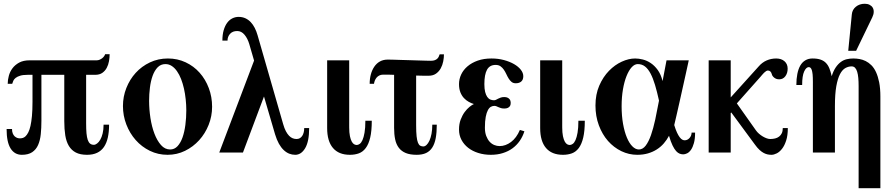

<svg xmlns="http://www.w3.org/2000/svg" viewBox="-20 -811 4750 1021"><path d="M563 -522.9H539.1Q537.6 -517.6 533.4 -511.7Q529.3 -505.9 523.2 -501.2Q517.1 -496.6 509.5 -493.4Q502 -490.2 494.1 -490.2H137.2Q104.5 -490.2 82.3 -478.3Q60.1 -466.3 46.4 -448Q32.7 -429.7 26.9 -407.7Q21 -385.7 21 -365.2H44.9Q46.9 -373 50.8 -381.6Q54.7 -390.1 63.5 -397Q72.3 -403.8 87.2 -408.4Q102.1 -413.1 127 -413.1H152.8V-269Q152.8 -225.6 149.9 -194.3Q147 -163.1 142.1 -141.6Q137.2 -120.1 130.4 -106.9Q123.5 -93.8 116.2 -86.7Q108.9 -79.6 101.1 -77.4Q93.3 -75.2 85.9 -75.2Q79.1 -75.2 71.8 -77.6Q64.5 -80.1 58.1 -85.9Q51.8 -91.8 47.9 -101.3Q43.9 -110.8 43.9 -125H15.1Q15.1 -55.2 36.4 -21.5Q57.6 12.2 96.2 12.2Q130.4 12.2 151.1 -1.7Q171.9 -15.6 182.6 -40Q193.4 -64.5 196.8 -97.2Q200.2 -129.9 200.2 -168V-413.1H321.8V-167Q321.8 -124.5 327.1 -91.1Q332.5 -57.6 346.4 -34.7Q360.4 -11.7 383.5 0.2Q406.7 12.2 442.9 12.2Q474.1 12.2 496.6 1.5Q519 -9.3 533 -29.8Q546.9 -50.3 553.5 -80.1Q560.1 -109.9 560.1 -147.9H530.8Q530.8 -121.6 525.9 -101.6Q521 -81.5 513.2 -68.1Q505.4 -54.7 496.3 -47.9Q487.3 -41 479 -41Q466.8 -41 459 -47.4Q451.2 -53.7 446.5 -67.4Q441.9 -81.1 439.9 -102.5Q438 -124 438 -153.8V-413.1H485.8Q509.3 -413.1 524.2 -423.6Q539.1 -434.1 547.6 -450.2Q556.2 -466.3 559.6 -485.6Q563 -504.9 563 -522.9Z M1107.9 -243.2Q1107.9 -295.9 1090.3 -342.5Q1072.8 -389.2 1041.5 -424.3Q1010.3 -459.5 967 -479.7Q923.8 -500 873 -500Q821.3 -500 777.3 -479.2Q733.4 -458.5 701.7 -423.6Q669.9 -388.7 651.9 -343Q633.8 -297.4 633.8 -247.1Q633.8 -195.8 651.9 -148.9Q669.9 -102.1 701.7 -66.2Q733.4 -30.3 776.9 -9Q820.3 12.2 871.1 12.2Q920.9 12.2 964.1 -9Q1007.3 -30.3 1039.3 -65.7Q1071.3 -101.1 1089.6 -147.2Q1107.9 -193.4 1107.9 -243.2ZM970.7 -224.1Q970.7 -184.6 965.8 -147Q960.9 -109.4 950.7 -80.3Q940.4 -51.3 924.1 -33.7Q907.7 -16.1 884.8 -16.1Q856.9 -16.1 836.2 -39.6Q815.4 -63 801.3 -100.1Q787.1 -137.2 780 -183.3Q772.9 -229.5 772.9 -274.9Q772.9 -310.5 777.3 -345.5Q781.7 -380.4 791.7 -408.2Q801.8 -436 818.4 -453.1Q835 -470.2 859.9 -470.2Q877.9 -470.2 893.3 -460.2Q908.7 -450.2 921.1 -432.4Q933.6 -414.6 942.9 -390.9Q952.1 -367.2 958.3 -339.8Q964.4 -312.5 967.5 -283Q970.7 -253.4 970.7 -224.1Z M1624 -129.9H1597.7Q1597.7 -118.2 1595.2 -107.7Q1592.8 -97.2 1587.6 -89.1Q1582.5 -81.1 1575 -76.4Q1567.4 -71.8 1556.6 -71.8Q1546.4 -71.8 1536.4 -75.7Q1526.4 -79.6 1517.3 -88.9Q1508.3 -98.1 1500.2 -113.3Q1492.2 -128.4 1485.8 -150.9L1349.6 -624Q1343.8 -644.5 1334.7 -662.4Q1325.7 -680.2 1313.2 -693.4Q1300.8 -706.5 1284.7 -713.9Q1268.6 -721.2 1249 -721.2Q1231.4 -721.2 1215.6 -713.4Q1199.7 -705.6 1188 -689.7Q1176.3 -673.8 1169.4 -650.1Q1162.6 -626.5 1162.6 -595.2H1189.9Q1189.9 -616.2 1203.4 -631.1Q1216.8 -646 1241.7 -646Q1263.7 -646 1280.3 -626.2Q1296.9 -606.4 1305.7 -576.2L1331.1 -488.8L1146 0H1272L1383.8 -297.9L1442.9 -96.2Q1451.7 -67.4 1463.1 -46.9Q1474.6 -26.4 1488.5 -13.2Q1502.4 0 1517.8 6.1Q1533.2 12.2 1549.8 12.2Q1582 12.2 1603 -23.4Q1624 -59.1 1624 -129.9Z M1957 -168.9H1922.9Q1922.9 -130.4 1918.5 -105.5Q1914.1 -80.6 1907.5 -65.9Q1900.9 -51.3 1892.6 -45.7Q1884.3 -40 1877 -40Q1870.6 -40 1863.5 -43.7Q1856.4 -47.4 1850.6 -57.9Q1844.7 -68.4 1840.8 -86.9Q1836.9 -105.5 1836.9 -134.8V-490.2H1719.7V-129.9Q1719.7 -60.5 1750.5 -24.2Q1781.2 12.2 1840.8 12.2Q1867.2 12.2 1888.4 4.4Q1909.7 -3.4 1925 -23.9Q1940.4 -44.4 1948.7 -79.6Q1957 -114.7 1957 -168.9Z M2340.8 -522H2317.9Q2315.9 -516.1 2313.2 -510Q2310.5 -503.9 2305.4 -499Q2300.3 -494.1 2292.2 -491Q2284.2 -487.8 2271.5 -487.8Q2264.2 -487.8 2246.3 -488.3Q2228.5 -488.8 2205.6 -489.5Q2182.6 -490.2 2157 -491Q2131.3 -491.7 2108.4 -492.4Q2085.4 -493.2 2067.4 -493.7Q2049.3 -494.1 2041.5 -494.1Q2018.1 -494.1 2000.2 -484.1Q1982.4 -474.1 1970.5 -456.5Q1958.5 -439 1952.1 -415.5Q1945.8 -392.1 1945.8 -365.2H1968.8Q1969.7 -373 1972.9 -381.6Q1976.1 -390.1 1981.9 -397.5Q1987.8 -404.8 1996.6 -409.4Q2005.4 -414.1 2017.6 -414.1Q2021.5 -414.1 2025.4 -414.1Q2029.8 -414.1 2036.1 -414.1Q2042.5 -414.1 2052 -413.8Q2061.5 -413.6 2075.7 -413.1V-130.9Q2075.7 -96.7 2081.3 -70.1Q2086.9 -43.5 2100.8 -25.1Q2114.7 -6.8 2137.7 2.7Q2160.6 12.2 2195.8 12.2Q2225.6 12.2 2245.8 2.7Q2266.1 -6.8 2278.8 -26.6Q2291.5 -46.4 2297.1 -76.7Q2302.7 -106.9 2302.7 -147.9H2278.8Q2278.8 -121.1 2274.7 -99.6Q2270.5 -78.1 2263.7 -63.2Q2256.8 -48.3 2248.3 -40.3Q2239.7 -32.2 2231.4 -32.2Q2222.2 -32.2 2214.8 -36.1Q2207.5 -40 2202.6 -52Q2197.8 -64 2195.3 -86.4Q2192.9 -108.9 2192.9 -146V-409.2Q2220.2 -408.2 2234.9 -408.2Q2249.5 -408.2 2258.8 -408.2Q2282.7 -408.2 2298.6 -419.4Q2314.5 -430.7 2323.7 -447.5Q2333 -464.4 2336.9 -484.4Q2340.8 -504.4 2340.8 -522Z M2768.6 -112.8 2744.6 -120.1Q2726.6 -77.6 2697.5 -55.9Q2668.5 -34.2 2636.7 -34.2Q2622.6 -34.2 2608.6 -39.8Q2594.7 -45.4 2583.7 -57.4Q2572.8 -69.3 2565.7 -87.9Q2558.6 -106.4 2558.6 -131.8Q2558.6 -167 2563 -189.7Q2567.4 -212.4 2574.5 -225.3Q2581.5 -238.3 2590.6 -243.2Q2599.6 -248 2608.9 -248Q2614.7 -248 2619.9 -245.8Q2625 -243.7 2630.9 -241Q2636.7 -238.3 2644 -236.1Q2651.4 -233.9 2661.6 -233.9Q2672.9 -233.9 2679.7 -237.1Q2686.5 -240.2 2690.2 -244.9Q2693.8 -249.5 2694.8 -254.6Q2695.8 -259.8 2695.8 -264.2Q2695.8 -268.1 2694.6 -273.4Q2693.4 -278.8 2689.7 -283.4Q2686 -288.1 2679.2 -291.5Q2672.4 -294.9 2661.6 -294.9Q2650.9 -294.9 2643.1 -292.2Q2635.3 -289.6 2629.2 -286.4Q2623 -283.2 2617.9 -280.5Q2612.8 -277.8 2606.9 -277.8Q2596.7 -277.8 2587.4 -281.7Q2578.1 -285.6 2571 -295.7Q2564 -305.7 2559.8 -322.3Q2555.7 -338.9 2555.7 -363.8Q2555.7 -414.6 2569.8 -440.2Q2584 -465.8 2615.7 -465.8Q2631.3 -465.8 2641.6 -458.5Q2651.9 -451.2 2659.2 -440.4Q2666.5 -429.7 2672.4 -417Q2678.2 -404.3 2684.8 -393.6Q2691.4 -382.8 2700.2 -375.5Q2709 -368.2 2722.7 -368.2Q2741.2 -368.2 2752 -377.7Q2762.7 -387.2 2762.7 -405.8Q2762.7 -423.3 2749.5 -440.2Q2736.3 -457 2713.4 -470.2Q2690.4 -483.4 2659.7 -491.7Q2628.9 -500 2593.8 -500Q2552.7 -500 2520.8 -488.8Q2488.8 -477.5 2466.6 -458.7Q2444.3 -439.9 2432.6 -415.3Q2420.9 -390.6 2420.9 -363.8Q2420.9 -338.4 2428.2 -320.1Q2435.5 -301.8 2447.3 -289.3Q2459 -276.9 2472.9 -269.3Q2486.8 -261.7 2500 -257.8Q2490.2 -253.4 2476.8 -242.7Q2463.4 -231.9 2450.9 -215.1Q2438.5 -198.2 2429.7 -175Q2420.9 -151.9 2420.9 -122.1Q2420.9 -92.3 2433.8 -67.6Q2446.8 -43 2469.5 -25.1Q2492.2 -7.3 2523.2 2.4Q2554.2 12.2 2589.8 12.2Q2625.5 12.2 2654.5 2.9Q2683.6 -6.3 2705.8 -22.7Q2728 -39.1 2743.9 -62Q2759.8 -85 2768.6 -112.8Z M3089.8 -168.9H3055.7Q3055.7 -130.4 3051.3 -105.5Q3046.9 -80.6 3040.3 -65.9Q3033.7 -51.3 3025.4 -45.7Q3017.1 -40 3009.8 -40Q3003.4 -40 2996.3 -43.7Q2989.3 -47.4 2983.4 -57.9Q2977.5 -68.4 2973.6 -86.9Q2969.7 -105.5 2969.7 -134.8V-490.2H2852.5V-129.9Q2852.5 -60.5 2883.3 -24.2Q2914.1 12.2 2973.6 12.2Q3000 12.2 3021.2 4.4Q3042.5 -3.4 3057.9 -23.9Q3073.2 -44.4 3081.5 -79.6Q3089.8 -114.7 3089.8 -168.9Z M3676.3 -106H3657.7Q3657.7 -89.4 3646.7 -77.1Q3635.7 -64.9 3620.6 -64.9Q3614.7 -64.9 3608.2 -68.4Q3601.6 -71.8 3594.5 -81.1Q3587.4 -90.3 3580.1 -106Q3572.8 -121.6 3565.4 -146Q3569.8 -164.6 3577.4 -197.3Q3585 -230 3593.5 -268.3Q3602.1 -306.6 3610.8 -345.9Q3619.6 -385.3 3626.7 -417.5Q3633.8 -449.7 3638.2 -470Q3642.6 -490.2 3642.6 -490.2H3524.4L3503.4 -379.9Q3494.6 -415.5 3477.8 -438.7Q3460.9 -461.9 3440.4 -475.6Q3419.9 -489.3 3398.2 -494.6Q3376.5 -500 3357.4 -500Q3323.7 -500 3286.6 -483.2Q3249.5 -466.3 3218.3 -434.3Q3187 -402.3 3166.7 -355.7Q3146.5 -309.1 3146.5 -250Q3146.5 -192.9 3164.6 -144.5Q3182.6 -96.2 3213.1 -61.5Q3243.7 -26.9 3283.9 -7.3Q3324.2 12.2 3368.7 12.2Q3399.9 12.2 3425.8 4.6Q3451.7 -2.9 3472.7 -16.4Q3493.7 -29.8 3509.8 -48.3Q3525.9 -66.9 3537.6 -88.9Q3546.9 -57.1 3556.4 -37.6Q3565.9 -18.1 3575.4 -7.6Q3585 2.9 3594.5 6.3Q3604 9.8 3613.3 9.8Q3622.6 9.8 3633.8 4.4Q3645 -1 3654.3 -14.2Q3663.6 -27.3 3669.9 -49.6Q3676.3 -71.8 3676.3 -106ZM3484.4 -275.9Q3474.6 -222.7 3464.4 -175.3Q3454.1 -127.9 3441.7 -92.5Q3429.2 -57.1 3413.6 -36.6Q3397.9 -16.1 3377.4 -16.1Q3359.4 -16.1 3342.8 -32.7Q3326.2 -49.3 3313.5 -79.6Q3300.8 -109.9 3293.2 -152.3Q3285.6 -194.8 3285.6 -246.1Q3285.6 -294.9 3292.7 -335.9Q3299.8 -377 3311.8 -406.7Q3323.7 -436.5 3339.1 -453.4Q3354.5 -470.2 3371.6 -470.2Q3393.6 -470.2 3409.9 -457.5Q3426.3 -444.8 3439.5 -419.9Q3452.6 -395 3463.4 -358.9Q3474.1 -322.8 3484.4 -275.9Z M4169.4 -129.9H4142.6Q4142.6 -113.8 4137.5 -102.8Q4132.3 -91.8 4123 -84.7Q4113.8 -77.6 4101.6 -74.7Q4089.4 -71.8 4075.7 -71.8Q4067.4 -71.8 4057.1 -75.4Q4046.9 -79.1 4036.1 -85.4Q4025.4 -91.8 4015.9 -100.1Q4006.3 -108.4 3999.5 -118.2L3898.4 -261.2L4023.4 -401.9Q4027.8 -406.7 4032.7 -412.8Q4037.6 -418.9 4043 -424.1Q4048.3 -429.2 4053.5 -432.6Q4058.6 -436 4063.5 -436Q4079.1 -436 4084.5 -416Q4085 -412.1 4088.1 -407.5Q4091.3 -402.8 4096.2 -398.7Q4101.1 -394.5 4107.9 -391.8Q4114.7 -389.2 4123.5 -389.2Q4144 -389.2 4156.2 -405.5Q4168.5 -421.9 4168.5 -445.8Q4168.5 -470.7 4151.6 -485.4Q4134.8 -500 4107.4 -500Q4080.6 -500 4056.6 -489.5Q4032.7 -479 4014.6 -458L3865.7 -293V-490.2H3748.5V0H3865.7V-210L3868.7 -212.9L3994.6 -42Q4007.3 -24.4 4019 -13.7Q4030.8 -2.9 4041.7 2.7Q4052.7 8.3 4062.7 10.3Q4072.8 12.2 4082.5 12.2Q4095.2 12.2 4110.4 4.6Q4125.5 -2.9 4138.7 -19.8Q4151.9 -36.6 4160.6 -63.7Q4169.4 -90.8 4169.4 -129.9Z M4661.6 189.9V-296.9Q4661.6 -340.8 4655.3 -372.8Q4648.9 -404.8 4638.4 -427.5Q4627.9 -450.2 4613.5 -464.4Q4599.1 -478.5 4583.3 -486.3Q4567.4 -494.1 4550.5 -497.1Q4533.7 -500 4517.6 -500Q4499.5 -500 4482.7 -496.1Q4465.8 -492.2 4451.2 -481.4Q4436.5 -470.7 4424.1 -452.4Q4411.6 -434.1 4402.8 -405.8Q4397.5 -429.7 4390.4 -447.3Q4383.3 -464.8 4371.8 -476.6Q4360.4 -488.3 4343.3 -494.1Q4326.2 -500 4300.8 -500Q4278.8 -500 4262.5 -490.2Q4246.1 -480.5 4235.6 -462.2Q4225.1 -443.8 4220 -417.7Q4214.8 -391.6 4214.8 -358.9H4245.6Q4245.6 -407.7 4256.3 -430.9Q4267.1 -454.1 4280.8 -454.1Q4285.6 -454.1 4289.8 -450.7Q4293.9 -447.3 4296.9 -438.5Q4299.8 -429.7 4301.3 -414.6Q4302.7 -399.4 4302.7 -376V0H4419.9V-247.1Q4419.9 -311.5 4427.2 -352.5Q4434.6 -393.6 4447 -417Q4459.5 -440.4 4475.6 -449.2Q4491.7 -458 4508.8 -458Q4520 -458 4527.1 -450.4Q4534.2 -442.9 4538.3 -429.2Q4542.5 -415.5 4544.2 -396Q4545.9 -376.5 4545.9 -353V189.9ZM4618.7 -719.2Q4626 -734.4 4626.2 -747.6Q4626.5 -760.7 4620.8 -770.3Q4615.2 -779.8 4604.2 -785.4Q4593.3 -791 4578.6 -791Q4550.8 -791 4531.5 -775.4Q4512.2 -759.8 4509.8 -734.9L4490.7 -541H4532.7Z"/></svg>

Font: Galatia SIL
Style: Bold
Weight: 700
Designer: Development by SIL's NRSI team
Version: Version 2.1